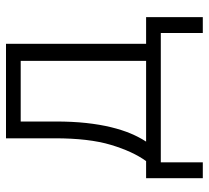

<svg xmlns="http://www.w3.org/2000/svg" viewBox="-48 -508 696 640"><g transform="rotate(-90 300.0 -188.0)"><path d="M26 -49H83Q115 -93 137 -166Q159 -239 159 -353V-516H474V-49H563V140H510V0H79V140H26ZM417 -49V-467H215V-351Q215 -294 210 -248.5Q205 -203 196 -166Q187 -129 175 -100.5Q163 -72 148 -49Z"/></g></svg>

Font: IBM Plex Mono Light
Style: Regular
Weight: 300
Monospace: yes
Designer: Mike Abbink, Paul van der Laan, Pieter van Rosmalen
Foundry: Bold Monday
Version: Version 2.3